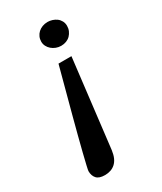

<svg xmlns="http://www.w3.org/2000/svg" viewBox="-178 -559 693 823"><g transform="rotate(-30 169.0 -148.0)"><path d="M167 120.1Q164.1 141.1 157.5 155.8Q150.9 170.4 140.6 179.7Q130.4 189 117.2 193.4Q104 197.8 88.9 197.8Q60.1 197.8 47.9 184.1Q35.6 170.4 35.6 147.9Q35.6 143.6 40.8 121.3Q45.9 99.1 54.2 65.7Q62.5 32.2 73.2 -9Q84 -50.3 95.2 -92.8Q121.6 -192.4 154.8 -315.9H218.8ZM267.6 -438Q267.6 -424.8 262.7 -413.6Q257.8 -402.3 249.5 -393.8Q241.2 -385.3 229.2 -380.6Q217.3 -376 203.6 -376Q190.4 -376 178.5 -380.6Q166.5 -385.3 157.5 -393.1Q148.4 -400.9 143.1 -411.4Q137.7 -421.9 137.7 -434.1Q137.7 -446.8 142.6 -457.8Q147.5 -468.8 156.2 -476.8Q165 -484.9 177 -489.5Q189 -494.1 203.6 -494.1Q214.4 -494.1 225.8 -490.5Q237.3 -486.8 246.6 -480Q255.9 -473.1 261.7 -462.4Q267.6 -451.7 267.6 -438Z"/></g></svg>

Font: Charis SIL Eur
Style: Italic
Weight: 400
Italic angle: -11°
Foundry: SIL International
Version: Version 5.000